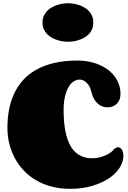

<svg xmlns="http://www.w3.org/2000/svg" viewBox="-20 -1170 804 1202"><path d="M419.4 12.2Q355.5 12.2 301.8 -2.2Q248 -16.6 204.3 -42.5Q160.6 -68.4 127.4 -104Q94.2 -139.6 71.8 -182.1Q49.3 -224.6 37.8 -272.2Q26.4 -319.8 26.4 -370.1Q26.4 -427.7 36.1 -481.2Q45.9 -534.7 67.4 -581.5Q88.9 -628.4 123 -667Q157.2 -705.6 206.1 -733.2Q254.9 -760.7 319.1 -775.9Q383.3 -791 465.3 -791Q519.5 -791 568.4 -776.4Q617.2 -761.7 654.1 -734.6Q690.9 -707.5 712.6 -668.7Q734.4 -629.9 734.4 -582Q734.4 -562.5 728.3 -546.9Q722.2 -531.2 711.2 -520.5Q700.2 -509.8 685.3 -503.9Q670.4 -498 653.3 -498Q638.2 -498 623 -502.9Q607.9 -507.8 594.2 -519.3Q580.6 -530.8 569.6 -549.1Q558.6 -567.4 552.2 -594.2Q543.5 -632.3 522.5 -652.1Q501.5 -671.9 477.5 -671.9Q459.5 -671.9 441.7 -660.6Q423.8 -649.4 409.9 -626.2Q396 -603 387.2 -567.4Q378.4 -531.7 378.4 -482.9Q378.4 -418.5 385.7 -370.8Q393.1 -323.2 406 -289.6Q418.9 -255.9 436.3 -234.4Q453.6 -212.9 473.6 -200.7Q493.7 -188.5 515.1 -183.8Q536.6 -179.2 558.1 -179.2Q580.1 -179.2 601.1 -184.3Q622.1 -189.5 639.4 -197Q656.7 -204.6 669.2 -213.1Q681.6 -221.7 687.5 -229Q694.8 -238.8 703.4 -243.4Q711.9 -248 719.2 -248Q732.9 -248 742.7 -233.9Q752.4 -219.7 752.4 -194.8Q752.4 -155.8 728.3 -118.7Q704.1 -81.5 660.2 -52.5Q616.2 -23.4 554.9 -5.6Q493.7 12.2 419.4 12.2ZM246.1 -1028.8Q246.1 -1053.2 254.6 -1071.5Q263.2 -1089.8 276.6 -1103.3Q290 -1116.7 307.4 -1125.7Q324.7 -1134.8 342.5 -1140.1Q360.4 -1145.5 376.7 -1147.7Q393.1 -1149.9 405.3 -1149.9Q418 -1149.9 434.8 -1147.7Q451.7 -1145.5 469.2 -1140.1Q486.8 -1134.8 503.9 -1125.7Q521 -1116.7 534.4 -1103.3Q547.9 -1089.8 555.9 -1071.5Q564 -1053.2 564 -1028.8Q564 -1004.9 555.9 -986.3Q547.9 -967.8 534.4 -954.6Q521 -941.4 503.9 -932.4Q486.8 -923.3 469.2 -918Q451.7 -912.6 434.8 -910.4Q418 -908.2 405.3 -908.2Q393.1 -908.2 376.7 -910.4Q360.4 -912.6 342.5 -918Q324.7 -923.3 307.4 -932.4Q290 -941.4 276.6 -954.6Q263.2 -967.8 254.6 -986.1Q246.1 -1004.4 246.1 -1028.8Z"/></svg>

Font: Corben
Style: Bold
Weight: 700
Designer: vernon adams
Foundry: vernon adams
Version: Version 1.101; ttfautohint (v1.6)